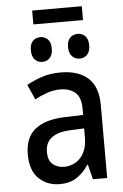

<svg xmlns="http://www.w3.org/2000/svg" viewBox="-59 -915 618 967"><g transform="rotate(-5 250.0 -431.5)"><path d="M205 10Q141 10 98.5 -30.5Q56 -71 56 -153Q56 -238 107.5 -279.5Q159 -321 258 -324L351 -327V-358Q351 -417 322 -441Q293 -465 248 -465Q213 -465 180 -453.5Q147 -442 118 -426L84 -502Q124 -524 165 -537Q206 -550 256 -550Q346 -550 395 -505.5Q444 -461 444 -368V0H372L353 -75H350Q324 -35 289 -12.5Q254 10 205 10ZM233 -75Q263 -75 289.5 -89.5Q316 -104 333 -135Q350 -166 350 -214V-259L282 -256Q153 -251 153 -157Q153 -113 176.5 -94Q200 -75 233 -75ZM359 -611Q336 -611 320.5 -627Q305 -643 305 -674Q305 -706 320.5 -721Q336 -736 359 -736Q382 -736 397 -720.5Q412 -705 412 -674Q412 -643 397 -627Q382 -611 359 -611ZM170 -611Q147 -611 132 -627Q117 -643 117 -674Q117 -706 132 -721Q147 -736 170 -736Q193 -736 208 -720.5Q223 -705 223 -674Q223 -643 208 -627Q193 -611 170 -611ZM141 -803V-873H392V-803Z"/></g></svg>

Font: Noto Sans Mono ExtraCondensed Medium
Style: Regular
Weight: 500
Width: 2
Designer: Monotype Design Team
Foundry: Monotype Imaging Inc.
Version: Version 2.014